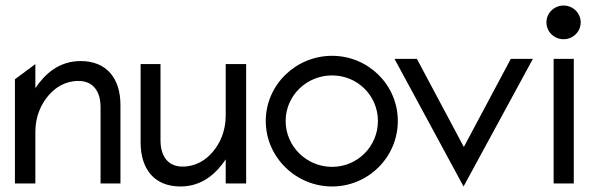

<svg xmlns="http://www.w3.org/2000/svg" viewBox="-20 -664 2151 695"><path d="M34 0H108V-187C108 -243 129 -288 156 -319C180 -347 216 -371 264 -371C319 -371 344 -331 344 -276V0H416V-284C416 -379 367 -443 272 -443C194 -443 143 -397 108 -345V-432L34 -377Z M489 -148C489 -53 538 11 633 11C711 11 762 -35 797 -87V0H871V-432H797V-245C797 -189 776 -144 749 -113C725 -85 689 -61 641 -61C586 -61 561 -101 561 -156V-432H489Z M942 -226C942 -95 1051 11 1182 11C1313 11 1420 -95 1420 -226C1420 -357 1313 -462 1182 -462C1051 -462 942 -357 942 -226ZM1014 -226C1014 -318 1090 -391 1182 -391C1274 -391 1348 -318 1348 -226C1348 -134 1274 -60 1182 -60C1090 -60 1014 -134 1014 -226Z M1408 -451 1658 11 1909 -451H1829L1659 -132L1489 -451Z M1958 -583C1958 -549 1986 -522 2020 -522C2054 -522 2082 -549 2082 -583C2082 -617 2054 -644 2020 -644C1986 -644 1958 -617 1958 -583ZM1984 0H2057V-451H1984Z"/></svg>

Font: Charger Pro
Style: Regular
Weight: 400
Designer: Jasper
Foundry: Cannot Into Space Fonts
Version: Version 1.09